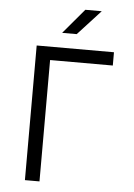

<svg xmlns="http://www.w3.org/2000/svg" viewBox="-62 -991 723 1037"><g transform="rotate(5 300.0 -472.5)"><path d="M192 0H113V-730H532V-658H192ZM323 -810H244L358 -945H447Z"/></g></svg>

Font: JetBrains Mono Semi Light
Style: Regular
Weight: 350
Monospace: yes
Designer: Philipp Nurullin, Konstantin Bulenkov
Foundry: JetBrains
Version: 2.002